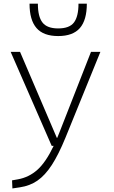

<svg xmlns="http://www.w3.org/2000/svg" viewBox="-20 -803 626 1057"><path d="M48.3 234.4 46.4 189.9 79.1 184.1Q139.2 173.3 185.8 131.8Q232.4 90.3 275.4 0H264.6L38.6 -517.6H90.3L293 -43.9H294.9Q300.3 -56.6 305.7 -70.3L481 -517.6H532.7L340.8 -45.9Q302.7 47.4 265.4 105Q228 162.6 186 191.4Q144 220.2 90.8 228ZM300.3 -604.5Q219.2 -604.5 180.9 -648.7Q142.6 -692.9 142.6 -782.7H188.5Q188.5 -711.4 213.9 -679Q239.3 -646.5 300.3 -646.5Q362.8 -646.5 387.5 -679.7Q412.1 -712.9 412.1 -782.7H458Q458 -692.4 419.7 -648.4Q381.3 -604.5 300.3 -604.5Z"/></svg>

Font: Cascadia Mono NF ExtraLight
Style: Regular
Weight: 200
Monospace: yes
Designer: Aaron Bell
Foundry: Saja Typeworks
Version: Version 2404.023; ttfautohint (v1.8.4)